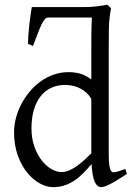

<svg xmlns="http://www.w3.org/2000/svg" viewBox="-20 -772 560 807"><path d="M513.2 -41Q490.7 -25.9 473.4 -15.4Q456.1 -4.9 443.1 1.7Q430.2 8.3 420.9 11.5Q411.6 14.6 404.8 14.6Q388.7 14.6 378.4 -7.3Q368.2 -29.3 364.7 -82.5Q346.2 -60.1 327.9 -42Q309.6 -23.9 290.3 -11.5Q271 1 249.5 7.8Q228 14.6 203.1 14.6Q175.8 14.6 147 -1.2Q118.2 -17.1 94 -46.9Q69.8 -76.7 54.4 -119.6Q39.1 -162.6 39.1 -216.8Q39.1 -244.6 46.6 -274.4Q54.2 -304.2 68.4 -332Q82.5 -359.9 103 -384.8Q123.5 -409.7 148.9 -428.5Q174.3 -447.3 204.6 -458Q234.9 -468.8 269 -468.8Q292 -468.8 314.7 -463.1Q337.4 -457.5 363.8 -438V-554.2Q363.8 -590.3 364 -626.2Q364.3 -662.1 366.2 -698.2H181.6Q174.3 -698.2 167.5 -690.2Q160.6 -682.1 153.6 -667Q146.5 -651.9 137.9 -629.4Q129.4 -606.9 118.7 -578.6L97.7 -587.9Q97.7 -602.1 99.1 -623.3Q100.6 -644.5 103 -666.5Q105.5 -688.5 108.4 -709Q111.3 -729.5 113.8 -742.2H335.9Q363.8 -742.2 388.4 -745.6Q413.1 -749 431.6 -752L446.8 -737.3Q438.5 -695.8 437.7 -652.6Q437 -609.4 437 -567.4V-124Q437 -106.9 437.7 -94.7Q438.5 -82.5 439.9 -74.2Q441.4 -65.9 443.4 -60.5Q445.3 -55.2 448.2 -51.8Q452.6 -46.4 465.1 -48.6Q477.5 -50.8 506.8 -62ZM363.8 -127.4V-356.4Q347.7 -384.3 318.4 -399.7Q289.1 -415 253.9 -415Q222.7 -415 196.8 -403.6Q170.9 -392.1 152.1 -369.1Q133.3 -346.2 122.8 -312Q112.3 -277.8 112.3 -231.9Q112.3 -190.4 124.3 -156.5Q136.2 -122.6 154.8 -98.6Q173.3 -74.7 195.6 -61.8Q217.8 -48.8 237.8 -48.8Q254.4 -48.8 270.5 -55.7Q286.6 -62.5 302.2 -73.5Q317.9 -84.5 333.3 -98.6Q348.6 -112.8 363.8 -127.4Z"/></svg>

Font: Gentium Plus Eur
Style: Regular
Weight: 400
Designer: J. Victor Gaultney, Annie Olsen, Iska Routamaa, Becca Hirsbrunner
Foundry: SIL International
Version: Version 5.000